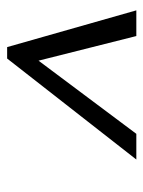

<svg xmlns="http://www.w3.org/2000/svg" viewBox="48 -808 402 538"><g transform="rotate(-90 249.0 -539.0)"><path d="M354 -720H386L489 -358H417L348 -632L143 -358H71Z"/></g></svg>

Font: Srisakdi
Style: Bold
Weight: 700
Designer: Cadson Demak Co.,Ltd.
Foundry: Cadson Demak Co.,Ltd.
Version: Version 1.000